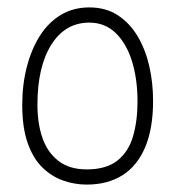

<svg xmlns="http://www.w3.org/2000/svg" viewBox="-20 -539 473 518"><path d="M214 -41Q181 -41 150 -52Q119 -63 94 -87.5Q69 -112 54.5 -153.5Q40 -195 40 -256Q40 -311 52.5 -359Q65 -407 88 -443Q111 -479 144.5 -499Q178 -519 221 -519Q266 -519 298.5 -497.5Q331 -476 352 -440Q373 -404 383 -359.5Q393 -315 393 -267Q393 -192 371.5 -141.5Q350 -91 310 -66Q270 -41 214 -41ZM214 -82Q267 -82 297 -106Q327 -130 339 -171.5Q351 -213 351 -265Q351 -326 336 -374Q321 -422 292 -450Q263 -478 221 -478Q156 -478 118.5 -418.5Q81 -359 81 -256Q81 -206 94.5 -167Q108 -128 137.5 -105Q167 -82 214 -82Z"/></svg>

Font: Noto Sans Syriac Eastern ExtraLight
Style: Regular
Weight: 250
Designer: Patrick Giasson and the Monotype Design Team
Foundry: Monotype Imaging Inc.
Version: Version 3.001